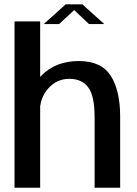

<svg xmlns="http://www.w3.org/2000/svg" viewBox="-20 -886 645 906"><path d="M48.5 0H169.5V-785H48.5ZM426.5 0H547V-336Q547 -459 502.5 -528.5Q458 -598 352 -598Q243.5 -598 176.2 -530.2Q109 -462.5 109 -388L167.5 -354.5Q167.5 -424 207.8 -469Q248 -514 307.5 -514Q366.5 -514 396.5 -473.5Q426.5 -433 426.5 -331ZM186.5 -772.5H259L330 -838.5L400 -772.5H472L368.5 -865.5H290Z"/></svg>

Font: Anybody Thin Medium
Style: Regular
Weight: 500
Version: Version 1.113;gftools[0.9.25]